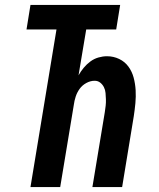

<svg xmlns="http://www.w3.org/2000/svg" viewBox="-20 -755 640 775"><path d="M103 0 208 -636H87L103 -735H465L449 -636H328L297 -451Q306 -467 318 -481.5Q330 -496 345 -507Q360 -518 377.5 -523Q395 -528 412 -528Q438 -528 461 -517Q484 -506 498.5 -486Q513 -466 519.5 -441.5Q526 -417 527.5 -391Q529 -365 526.5 -338.5Q524 -312 520 -286L473 0H353L403 -302Q405 -315 406.5 -328Q408 -341 407.5 -354Q407 -367 406 -379.5Q405 -392 399.5 -403Q394 -414 384.5 -421.5Q375 -429 362 -429Q345 -429 328.5 -420Q312 -411 301.5 -396.5Q291 -382 285.5 -365Q280 -348 278 -332L223 0Z"/></svg>

Font: Iosevka XBd Ex Obl
Style: Regular
Weight: 800
Width: 7
Italic angle: -9°
Monospace: yes
Designer: Belleve Invis
Foundry: Belleve Invis
Version: Version 32.5.0; ttfautohint (v1.8.4)